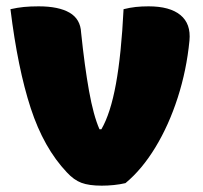

<svg xmlns="http://www.w3.org/2000/svg" viewBox="-20 -576 640 606"><path d="M102 -556Q165 -556 199.5 -536Q234 -516 236 -473Q247 -367 261 -289Q275 -211 294 -168H300Q329 -218 346 -311.5Q363 -405 370 -547Q390 -552 408.5 -554Q427 -556 449 -556Q516 -556 549.5 -528.5Q583 -501 578 -448Q569 -355 541 -268Q513 -181 470.5 -111Q428 -41 376 2Q359 6 339.5 8Q320 10 301 10Q261 10 237 1Q213 -8 191 -32Q118 -109 77 -234.5Q36 -360 13 -547Q35 -552 55.5 -554Q76 -556 102 -556Z"/></svg>

Font: Recursive Mn Csl St Blk
Style: Regular
Weight: 900
Monospace: yes
Version: Version 1.079;hotconv 1.0.112;makeotfexe 2.5.65598; ttfautoh